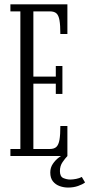

<svg xmlns="http://www.w3.org/2000/svg" viewBox="-20 -720 412 886"><path d="M28 0V-32.5H74V-667.5H28V-700H291V-563H258.5Q258.5 -603.5 254.5 -626.5Q250.5 -649.5 240.2 -658.5Q230 -667.5 210 -667.5H134V-366.5H237.5V-415.5H268V-286.5H237.5V-334H134V-32.5H210Q230 -32.5 240.2 -42.2Q250.5 -52 254.5 -75Q258.5 -98 258.5 -138.5H291V0ZM294 145.5Q274.5 145.5 255.5 138.8Q236.5 132 224.2 116.8Q212 101.5 212 76Q212 53.5 223.8 36.2Q235.5 19 251 7.2Q266.5 -4.5 278 -10.5L291 0Q281 10.5 268.8 28Q256.5 45.5 256.5 69.5Q256.5 95 272.5 101.8Q288.5 108.5 304 108.5Q316 108.5 331.5 105.5Q347 102.5 357.5 96.5L372.5 122Q361 131 340.2 138.2Q319.5 145.5 294 145.5Z"/></svg>

Font: Imbue Thin 10pt Light
Style: Regular
Weight: 300
Version: Version 1.102